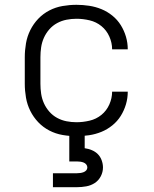

<svg xmlns="http://www.w3.org/2000/svg" viewBox="-20 -558 640 798"><path d="M298 8Q269 8 240 3Q211 -2 185 -15.5Q159 -29 139 -50Q119 -71 106 -97Q93 -123 88 -152Q83 -181 83 -210V-320Q83 -349 88 -378Q93 -407 106 -433Q119 -459 139 -480Q159 -501 185 -514.5Q211 -528 240 -533Q269 -538 298 -538Q324 -538 350.5 -534Q377 -530 401.5 -520Q426 -510 447 -493Q468 -476 482 -453.5Q496 -431 503.5 -405.5Q511 -380 511 -353Q511 -353 511 -353Q511 -353 511 -353H446Q446 -353 446 -353Q446 -353 446 -353Q446 -380 434.5 -406Q423 -432 401.5 -449.5Q380 -467 352.5 -473.5Q325 -480 298 -480Q277 -480 256.5 -476Q236 -472 217.5 -462Q199 -452 185 -436Q171 -420 162.5 -401Q154 -382 151 -361.5Q148 -341 148 -320V-210Q148 -189 151 -168.5Q154 -148 162.5 -129Q171 -110 185 -94Q199 -78 217.5 -68Q236 -58 256.5 -54Q277 -50 298 -50Q325 -50 352.5 -56.5Q380 -63 401.5 -80.5Q423 -98 434.5 -124Q446 -150 446 -177Q446 -177 446 -177Q446 -177 446 -177H511Q511 -177 511 -177Q511 -177 511 -177Q511 -150 503.5 -124.5Q496 -99 482 -76.5Q468 -54 447 -37Q426 -20 401.5 -10Q377 0 350.5 4Q324 8 298 8ZM200 220V162H300Q307 162 314 161Q321 160 327.5 157.5Q334 155 338.5 150Q343 145 343 138Q343 131 338.5 125.5Q334 120 327.5 117.5Q321 115 314 114Q307 113 300 113H268V0H332V58Q347 60 361.5 66Q376 72 386.5 82.5Q397 93 402.5 108Q408 123 408 138Q408 157 399 174.5Q390 192 374 202.5Q358 213 338.5 216.5Q319 220 300 220Z"/></svg>

Font: Iosevka Curly Light Extended
Style: Regular
Weight: 300
Width: 7
Monospace: yes
Designer: Belleve Invis
Foundry: Belleve Invis
Version: Version 11.1.0; ttfautohint (v1.8.3)